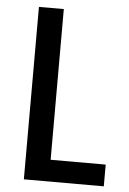

<svg xmlns="http://www.w3.org/2000/svg" viewBox="-52 -753 531 792"><g transform="rotate(5 213.5 -357.0)"><path d="M77 0V-714H180V-90H408V0Z"/></g></svg>

Font: Noto Sans Lao UI Cond Med
Style: Regular
Weight: 500
Width: 3
Designer: Monotype Design Team
Foundry: Monotype Imaging Inc.
Version: Version 2.000; ttfautohint (v1.8.4.7-5d5b)